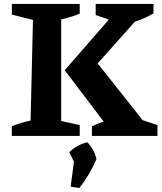

<svg xmlns="http://www.w3.org/2000/svg" viewBox="-20 -689 823 973"><path d="M40 0V-49Q64 -59 87.5 -66Q111 -73 135 -78L147 -588L40 -615V-669H384V-620Q363 -611 339 -603.5Q315 -596 290 -591V-76L384 -55V0ZM446 0V-49Q492 -70 539 -84Q586 -98 634 -103L778 -55V0ZM603 -565 465 -613V-669H758V-621Q720 -599 681 -585Q642 -571 603 -565ZM430 -317 435 -418 722 -56V-10H553L308 -333L591 -658H698V-618ZM338 257 359 99 469 117Q453 155 431.5 191.5Q410 228 382 264ZM373 168 331 82Q352 62 374.5 50Q397 38 423 32Q440 50 451.5 70.5Q463 91 469 117Z"/></svg>

Font: Piazzolla Thin ExtraBold
Style: Regular
Weight: 800
Version: Version 2.005